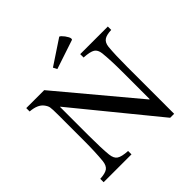

<svg xmlns="http://www.w3.org/2000/svg" viewBox="-211 -985 1165 1165"><g transform="rotate(-45 371.5 -403.0)"><path d="M512 -756 510 -747 321 -684 308 -709 468 -815Q477 -813 494 -791Q510 -769 512 -756ZM720 -650V-621Q677 -619 659 -606Q640 -593 636 -561Q630 -499 630 -393V9H596L172 -510H170V-263Q170 -154 176 -96Q180 -59 200 -46Q220 -32 273 -29V0H34V-29Q78 -31 98 -45Q117 -59 121 -94Q128 -166 128 -263V-482Q128 -535 125 -551Q122 -566 108 -584Q83 -616 20 -621V-650H174L585 -159H588V-393Q588 -491 581 -559Q577 -592 557 -605Q536 -618 483 -621V-650Z"/></g></svg>

Font: Shafarik
Style: Regular
Weight: 400
Version: Version 1.001; ttfautohint (v1.8.4.7-5d5b)